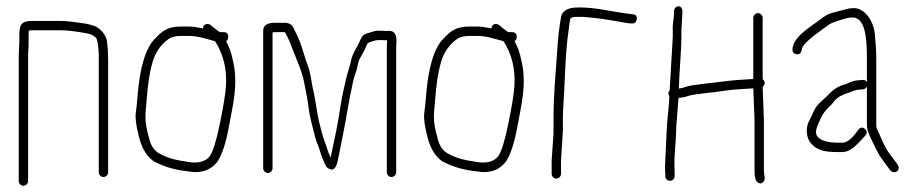

<svg xmlns="http://www.w3.org/2000/svg" viewBox="-20 -550 2948 615"><path d="M55 45C62.9 45 70 37.9 70 30V-369C70 -379.7 70.5 -391 71.6 -403V-437C71.6 -442.3 71.9 -447.3 72.4 -452C75.1 -452.7 78.5 -453 82.8 -453H175.6C196.7 -453 226.2 -449.3 264.1 -442C270.9 -440.8 278.7 -436.4 287.6 -429C291.7 -423.9 294.6 -406.9 296.4 -378V2C296.4 9.9 303.5 17 311.4 17C319.3 17 326.4 9.9 326.4 2V-347C326.4 -390 324.2 -417.1 319.9 -428.3C312.5 -447.3 294.5 -464 278.5 -468.3L262.8 -472.5C259.1 -473.5 253.2 -474.5 245.3 -475.6C227.4 -477.9 196.9 -483 175.6 -483H82.8C46.7 -483 42 -469 42 -437V-420L40 -369V30C40 37.9 47.1 45 55 45Z M670.2 -416C695.7 -375.2 706.9 -328.4 703.8 -275.6C702.5 -252 696.1 -212.3 684.8 -156.4C673.4 -100.5 662.5 -65 652.2 -50C637.3 -30.6 610.9 -24.9 573.2 -33C539.1 -37.5 511.1 -46.2 489.2 -59C472.8 -68.8 462.1 -85.5 457.2 -109C440.4 -167.9 446.1 -181.9 450.2 -235C453.8 -281.5 459.1 -317.2 466.2 -342C475 -378.8 493.3 -406.8 521.3 -426C530.1 -432 543.7 -435 562.2 -435H583.2C600.2 -435 616.9 -432.5 633.4 -427.5C646.4 -423.6 670.2 -419.3 670.2 -416ZM562.2 -465C522.1 -465 504.3 -456.2 476.2 -426C446.2 -396 427.5 -333.3 420.2 -238C418.9 -220.7 417.1 -203.8 414.9 -187.5C412.7 -171.2 416.3 -145.1 425.7 -109.1C435.2 -73.2 451 -47.8 473.2 -33C502.1 -17.6 533.7 -7.6 568.2 -3L598.2 1C631.9 3 657.9 -8 676.2 -32C691.4 -53.7 704 -92.9 714.2 -149.5C725.6 -213 743 -277.1 727.4 -350.2C719.2 -389.2 714.7 -397 704.2 -418C708.9 -421.3 711.2 -426 711.2 -432C711.2 -442 706.2 -447 696.2 -447H684.2C681.5 -448.3 675.2 -453 665.2 -461L654.2 -470C644.6 -477.2 630.2 -472.1 630.2 -459C610.2 -463 595.7 -465 586.7 -465Z M838 4C845.9 4 853 -3.1 853 -11V-446C855.7 -446.7 858 -447 860 -447H892C892.7 -447 895.3 -442.6 899.8 -433.9C904.3 -425.2 909.5 -412.9 915.3 -397.2C924.9 -371.2 947.9 -321.1 954 -286.9C959.2 -257.1 964 -241.3 968 -208.2C972.1 -174.1 982.3 -140.1 989 -112.5C993.1 -95.7 1001.3 -80.3 1006 -62.9C1008.5 -53.5 1013.9 -39.7 1022.2 -21.5C1025.4 -14.5 1030.5 -10 1037.4 -8C1049.1 -3.3 1057.4 -13 1062.2 -37C1062.2 -37.8 1065.1 -52.1 1071 -80C1076.1 -104.3 1081.8 -136 1086.6 -160.5C1090.1 -178.2 1101.6 -249.3 1106.2 -265C1110.5 -288.5 1114.7 -305.3 1118.8 -315.4C1125.9 -333.3 1125 -349.7 1133.5 -363.9C1141.6 -377.4 1150 -393.5 1155.8 -408C1158.6 -415 1167.8 -415.3 1176.1 -418.6C1188.6 -423.6 1203.9 -421 1220 -421C1219.3 -410.3 1219 -400.3 1219 -391V2C1219 9.9 1226.1 17 1234 17C1241.9 17 1249 9.9 1249 2V-391C1249 -399.7 1249.3 -409.3 1250 -420C1250 -440.7 1242.3 -451 1227 -451H1211C1206.2 -451 1200.5 -451.2 1194 -451.7C1180.7 -452.7 1162.4 -444.5 1151.4 -441.5C1139.5 -438.3 1135 -423.3 1129.8 -412.5C1121.9 -396 1108.2 -376.7 1104.3 -355.4C1100.7 -336 1092.1 -314.3 1089.2 -300.3C1082.2 -266.8 1077.1 -252.1 1070.2 -207C1060.4 -142.8 1053.8 -115.8 1039 -45C1029.3 -65.3 1027.9 -76.7 1019.4 -98C1013.2 -113.5 1005.4 -146.7 1001.2 -163.2C997.8 -177 989.4 -233.4 986.2 -248L981.4 -270C979.8 -277.3 978.5 -285 977.4 -293L973 -315C968.7 -336.7 963.9 -343.2 955.9 -369.2C942.4 -412.7 941.9 -417.1 920 -461C914.7 -471.7 905.3 -477 892 -477H860C835.3 -477 823 -468.3 823 -451V-11C823 -3.1 830.1 4 838 4Z M1594.2 -416C1619.7 -375.2 1630.9 -328.4 1627.8 -275.6C1626.5 -252 1620.1 -212.3 1608.8 -156.4C1597.4 -100.5 1586.5 -65 1576.2 -50C1561.3 -30.6 1534.9 -24.9 1497.2 -33C1463.1 -37.5 1435.1 -46.2 1413.2 -59C1396.8 -68.8 1386.1 -85.5 1381.2 -109C1364.4 -167.9 1370.1 -181.9 1374.2 -235C1377.8 -281.5 1383.1 -317.2 1390.2 -342C1399 -378.8 1417.3 -406.8 1445.3 -426C1454.1 -432 1467.7 -435 1486.2 -435H1507.2C1524.2 -435 1540.9 -432.5 1557.4 -427.5C1570.4 -423.6 1594.2 -419.3 1594.2 -416ZM1486.2 -465C1446.1 -465 1428.3 -456.2 1400.2 -426C1370.2 -396 1351.5 -333.3 1344.2 -238C1342.9 -220.7 1341.1 -203.8 1338.9 -187.5C1336.7 -171.2 1340.3 -145.1 1349.7 -109.1C1359.2 -73.2 1375 -47.8 1397.2 -33C1426.1 -17.6 1457.7 -7.6 1492.2 -3L1522.2 1C1555.9 3 1581.9 -8 1600.2 -32C1615.4 -53.7 1628 -92.9 1638.2 -149.5C1649.6 -213 1667 -277.1 1651.4 -350.2C1643.2 -389.2 1638.7 -397 1628.2 -418C1632.9 -421.3 1635.2 -426 1635.2 -432C1635.2 -442 1630.2 -447 1620.2 -447H1608.2C1605.5 -448.3 1599.2 -453 1589.2 -461L1578.2 -470C1568.6 -477.2 1554.2 -472.1 1554.2 -459C1534.2 -463 1519.7 -465 1510.7 -465Z M1762 22C1769.9 22 1777 14.9 1777 7V-36L1783 -131V-170C1783 -184.7 1783.5 -198.8 1784.5 -212.5C1790.1 -289.1 1789.8 -376.3 1801.2 -451.7C1802.8 -462.8 1804.2 -484.3 1808 -492C1812 -494.7 1819 -496 1829 -496H1842C1854.1 -496 1866.8 -494.1 1879.5 -493C1919.2 -489.5 1959 -480.4 1997 -475H2004C2022.3 -471.9 2026.7 -504 2008 -504L2001 -505L1985 -507C1943.6 -512.2 1887.7 -526 1842 -526H1829C1800.6 -526 1780.5 -516 1777 -495C1770.1 -453.9 1768.2 -438.4 1764.4 -382.4C1759.2 -303.9 1753 -247.9 1753 -171V-122.5L1747 -36V7C1747 14.9 1754.1 22 1762 22Z M2153.8 -530C2146.1 -530 2139 -522.9 2139 -515V-509C2139 -486.5 2133.3 -472.8 2135 -453V-431L2125 -261C2122.3 -257.7 2121 -254.3 2121 -251C2121 -247.7 2122 -244.7 2124 -242C2124 -223.1 2117 -161.9 2116 -143L2110 -14C2110.7 -4.7 2111 2.3 2111 7V14C2111 22.8 2117.5 29 2126 29C2134.5 29 2141 22.8 2141 14V7C2141 1.7 2140.8 -5.5 2140.5 -14.5C2139 -56.3 2146 -99.3 2146 -142L2153 -232C2153 -238.2 2156.4 -237 2163 -237.5C2167.5 -237.8 2174.6 -239.5 2184.1 -242.6C2193.6 -245.7 2209.7 -248.4 2232.3 -250.8C2254.9 -253.1 2282.8 -256.7 2317.4 -261.5C2340.7 -264.2 2370.9 -265.3 2392.9 -267L2396.9 -164V-1C2396.9 18.2 2400.7 30.2 2408.1 35C2415.6 39.7 2422.1 37.9 2427.4 29.5C2432.1 22.2 2426.9 7.6 2426.9 -1V-165L2422.9 -272C2431.6 -278.2 2431.5 -290.3 2422.9 -296V-493C2422.9 -500.9 2415.8 -508 2407.9 -508C2400 -508 2392.9 -500.9 2392.9 -493V-297C2356.3 -294.6 2339.5 -294.3 2297.2 -289.1C2261.1 -283.9 2197.7 -279 2178.4 -272.4C2170 -269.5 2164.2 -267.8 2161 -267.5C2157.8 -267.2 2155.7 -266.7 2154.6 -266C2154.6 -301.5 2162.6 -390.2 2162.6 -431V-454L2165.8 -509V-515C2165.8 -522.9 2160.1 -530 2153.8 -530Z M2529.9 -376.5C2540.4 -373.9 2546.8 -380 2548.9 -395C2553.3 -408.1 2575.8 -428.9 2616.4 -457.5C2625.4 -463.8 2631.9 -468.5 2635.9 -471.5C2643 -477.7 2693.8 -494 2706.4 -494C2715.2 -494 2720.7 -493.3 2722.8 -492C2755.5 -477.3 2756.8 -412.1 2756.8 -353V-286C2754.2 -292 2749.5 -294.7 2742.8 -294L2732.4 -293C2721.9 -293 2711 -290.3 2699.6 -285L2687.6 -280C2666.1 -275.1 2647.4 -262.8 2629.9 -243C2625.2 -238.3 2618 -231.7 2608.3 -223.1C2598.6 -214.5 2590.9 -203.8 2585.3 -191.1C2579.7 -178.4 2575.6 -169.7 2572.9 -165C2559.5 -141.6 2561.8 -108.7 2577.9 -90.5C2597.8 -68.1 2621.6 -63 2662.8 -63H2678.4C2683.5 -63 2688.9 -64 2694.8 -66C2718.6 -77.9 2728.1 -90.6 2743.8 -107L2751.8 -116C2765.5 -129.7 2744.1 -150 2731.6 -137L2725.2 -129C2708.4 -105 2692.7 -93 2678 -93H2663.6C2633.7 -93 2610.4 -99 2599.9 -111C2584.4 -126.5 2602.5 -155.9 2610.6 -174.2C2615 -184.3 2623.1 -195.2 2634.9 -207C2640.4 -211.7 2644.7 -216.3 2648.4 -221C2657.5 -234.7 2672.7 -244.9 2694 -251.5C2705 -254.9 2719.8 -263 2734 -263L2744.8 -264C2750.2 -264.7 2754.2 -267.7 2756.8 -273V-148C2756.8 -137.3 2761.3 -123 2770.3 -105C2795.6 -54.4 2789.5 -60.4 2830.3 -6C2843.8 11.9 2868.9 -4.6 2854.3 -24C2841.4 -41.2 2838.5 -45.7 2827.2 -60.8C2814.3 -77.9 2806 -99.9 2796.8 -120L2789.3 -136.5C2787.7 -140.2 2786.8 -144 2786.8 -148V-353C2786.8 -395.6 2785.1 -406.5 2782.1 -440.8C2778.1 -486.1 2747.2 -524 2716 -524C2694.4 -524 2691 -520 2662.6 -513.3C2644.4 -509.1 2630.7 -504.3 2623.2 -499C2606.7 -487.3 2589.1 -474.3 2571.9 -462C2540.4 -438.9 2523.1 -418.6 2519.9 -401C2516 -387.3 2519.3 -379.1 2529.9 -376.5Z"/></svg>

Font: MewTooHand
Style: Condensed
Weight: 400
Designer: Mew Too, Robert Jablonski
Version: Version 0.77